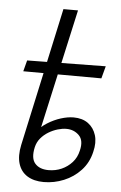

<svg xmlns="http://www.w3.org/2000/svg" viewBox="-52 -749 500 795"><g transform="rotate(5 197.5 -351.0)"><path d="M159.9 9.4Q119.2 9.4 91.8 -7.5Q64.5 -24.5 54.4 -57Q44.4 -89.6 54 -135.2L179.2 -711H239.8L110.8 -130.8Q100.5 -84.3 119.5 -62.9Q138.4 -41.5 175.7 -41.5Q204.7 -41.5 229.8 -52.6Q254.8 -63.7 273.2 -84Q291.6 -104.4 297.9 -133.2Q308.6 -175.9 287.6 -197Q266.5 -218.2 234.5 -218.2Q218.2 -218.2 198.8 -212.5Q179.4 -206.8 161 -195.7Q142.7 -184.6 129.2 -168.5Q115.7 -152.3 110.8 -130.8H73Q83.3 -164.5 104.3 -190.4Q125.4 -216.2 152.3 -233.2Q179.3 -250.2 207.8 -259.1Q236.4 -268 260.6 -268Q297 -268 321 -250.5Q344.9 -232.9 354.3 -202.6Q363.6 -172.3 353.7 -132.8Q343.3 -87.5 313.6 -55.6Q283.9 -23.7 243.5 -7.2Q203.1 9.4 159.9 9.4ZM360.7 -439.1 36 -440.2 48 -486.2 374.4 -490.5Z"/></g></svg>

Font: Ysabeau
Style: Bold Italic
Weight: 700
Italic angle: -12°
Designer: Christian Thalmann (Catharsis Fonts)
Version: Version 2.002